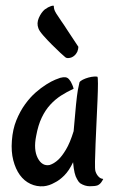

<svg xmlns="http://www.w3.org/2000/svg" viewBox="-20 -648 406 671"><path d="M313.5 -49.8Q315.4 -43 319.3 -37.1Q322.3 -32.2 327.6 -27.8Q333 -23.4 340.8 -22.5Q334 -8.8 327.1 -3.9Q323.2 -1 320.3 0Q311.5 2.9 293.9 2.9Q276.4 2.9 259.8 -7.8Q253.9 -12.7 249 -22.5Q244.1 -30.3 240.7 -44.4Q237.3 -58.6 235.4 -81.1Q221.7 -51.8 204.6 -34.7Q187.5 -17.6 170.9 -9.8Q152.3 1 132.8 2.9Q108.4 4.9 86.4 -5.4Q64.5 -15.6 49.3 -36.6Q34.2 -57.6 26.4 -87.9Q18.6 -118.2 21.5 -156.2Q24.4 -196.3 37.1 -227.5Q49.8 -258.8 67.4 -283.2Q85 -307.6 104.5 -324.7Q124 -341.8 142.1 -353Q160.2 -364.3 173.3 -369.6Q186.5 -375 190.4 -376Q201.2 -378.9 209 -377.9Q216.8 -377 222.7 -369.1Q224.6 -366.2 227.5 -362.3Q229.5 -358.4 232.4 -352.1Q235.4 -345.7 237.3 -337.9Q213.9 -327.1 193.4 -314Q172.9 -300.8 155.8 -282.2Q138.7 -263.7 126 -237.3Q113.3 -210.9 106.4 -172.9Q96.7 -125 111.8 -95.7Q127 -66.4 153.3 -71.3Q168.9 -76.2 183.6 -89.8Q196.3 -101.6 210.4 -125Q224.6 -148.4 237.3 -189.5Q242.2 -248 245.6 -281.7Q249 -315.4 252 -333Q255.9 -353.5 257.8 -360.4Q260.7 -365.2 269.5 -369.6Q278.3 -374 289.1 -377Q299.8 -379.9 308.6 -380.4Q317.4 -380.9 320.3 -379.9Q322.3 -378.9 322.3 -356Q322.3 -333 320.8 -298.3Q319.3 -263.7 317.4 -223.1Q315.4 -182.6 314 -146.5Q312.5 -110.4 312 -83.5Q311.5 -56.6 313.5 -49.8ZM136.7 -615.2Q142.6 -618.2 147.5 -622.1Q152.3 -624 157.7 -626.5Q163.1 -628.9 168 -627.9Q168 -617.2 172.4 -608.4Q176.8 -599.6 182.6 -591.8L194.3 -574.2Q202.1 -563.5 215.8 -542Q229.5 -520.5 253.9 -484.4Q253.9 -476.6 250 -466.8Q248 -462.9 245.1 -459Q236.3 -448.2 224.6 -445.8Q212.9 -443.4 208 -448.2Q205.1 -450.2 191.4 -462.9Q177.7 -475.6 161.6 -491.7Q145.5 -507.8 131.3 -523.9Q117.2 -540 114.3 -548.8Q107.4 -566.4 115.7 -585.4Q124 -604.5 136.7 -615.2Z"/></svg>

Font: Rancho
Style: Regular
Weight: 400
Designer: Font Diner, Inc
Foundry: Font Diner, Inc
Version: Version 1.000